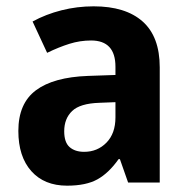

<svg xmlns="http://www.w3.org/2000/svg" viewBox="-20 -577 594 607"><path d="M276 -557Q377 -557 431 -509Q485 -461 485 -364V0H385L359 -74H355Q324 -30 288 -10Q252 10 192 10Q120 10 79 -36Q38 -82 38 -163Q38 -250 93.5 -291.5Q149 -333 258 -337L345 -340V-366Q345 -449 268 -449Q233 -449 199.5 -438.5Q166 -428 129 -410L83 -509Q125 -532 174.5 -544.5Q224 -557 276 -557ZM294 -252Q233 -250 208 -226Q183 -202 183 -162Q183 -127 200 -112Q217 -97 246 -97Q288 -97 316.5 -126Q345 -155 345 -206V-254Z"/></svg>

Font: Noto Sans Tamil SemiCondensed
Style: Bold
Weight: 700
Width: 4
Designer: Jelle Bosma - Monotype Design Team
Foundry: Monotype Imaging Inc.
Version: Version 2.004; ttfautohint (v1.8.4.7-5d5b)